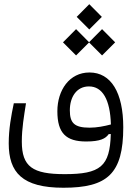

<svg xmlns="http://www.w3.org/2000/svg" viewBox="-20 -675 626 902"><path d="M277.8 207C484.4 207 559.1 141.6 559.1 -77.1C559.1 -240.2 501.5 -334.5 400.4 -334.5C305.7 -334.5 249.5 -251 249.5 -152.3C249.5 -49.8 290 -10.3 384.8 -10.3C450.7 -10.3 476.1 -23.9 490.7 -44.9L500.5 -45.4C498.5 30.8 486.3 78.1 453.6 106C420.4 134.3 367.2 143.1 283.7 143.1C133.3 143.1 82.5 108.4 82.5 -9.8C82.5 -72.8 92.8 -129.4 102.1 -189.9H44.9C32.7 -132.3 21 -69.3 21 -1.5C21 135.3 84.5 207 277.8 207ZM501 -90.3C469.2 -82 435.5 -75.2 400.9 -75.2C328.6 -75.2 308.1 -97.7 308.1 -156.7C308.1 -218.8 339.4 -269 397.9 -269C461.4 -269 497.6 -207.5 501 -90.3ZM459.5 -414.6 521 -476.1 459.5 -538.1 398.4 -476.6 337.4 -538.1 275.9 -476.1 337.4 -414.6 398.4 -475.6ZM399.4 -536.6 458.5 -595.7 399.4 -655.3 340.3 -595.7Z"/></svg>

Font: Cascadia Code PL Light
Style: Regular
Weight: 300
Monospace: yes
Designer: Aaron Bell
Foundry: Saja Typeworks
Version: Version 2404.023